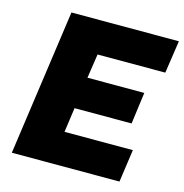

<svg xmlns="http://www.w3.org/2000/svg" viewBox="-107 -822 881 920"><g transform="rotate(15 334.0 -361.5)"><path d="M33 0H567L590 -162H251L268 -284H551L572 -441H290L308 -561H644L668 -723H135Z"/></g></svg>

Font: United Sans Black
Style: Italic
Weight: 900
Italic angle: -8°
Designer: Pablo Impallari, Rodrigo Fuenzalida (Modified by Dan O. Williams)
Version: Version 1.000;PS 001.000;hotconv 1.0.88;makeotf.lib2.5.64775